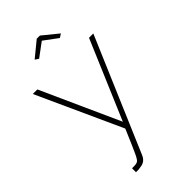

<svg xmlns="http://www.w3.org/2000/svg" viewBox="-286 -809 1111 1111"><g transform="rotate(-45 269.0 -253.5)"><path d="M167 -652.8 261.2 -730H287.1L381.8 -652.8L358.9 -638.2L273.9 -701.2L189 -638.2ZM121.1 189.9Q159.7 191.4 168 183.1Q176.8 178.2 191.9 146.7Q207 115.2 255.9 0L19 -520H56.2L273.9 -38.1L479 -520H514.2L216.8 175.8Q200.7 215.3 162.1 219.2Q143.6 223.6 121.1 222.2Z"/></g></svg>

Font: Rawline ExtraLight
Style: Regular
Weight: 275
Designer: Matt McInerney, Pablo Impallari, Rodrigo Fuenzalida
Foundry: Matt McInerney, Pablo Impallari, Rodrigo Fuenzalida
Version: Version 4.020;PS 004.020;hotconv 1.0.88;makeotf.lib2.5.64775